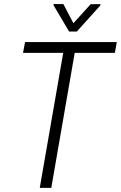

<svg xmlns="http://www.w3.org/2000/svg" viewBox="-20 -916 589 936"><path d="M540 -658.2H344.2L230 0H173.8L288.1 -658.2H92.3L102.1 -710.9H549.3ZM337.9 -802.7 421.9 -895.5 469.7 -896 469.2 -889.6 354.5 -762.2H316.9L241.2 -890.1L241.7 -896.5L289.1 -896Z"/></svg>

Font: MAUL Condensed Light Italic
Style: Light Italic
Weight: 300
Italic angle: -12°
Designer: MAUL
Version: Version 1.0; 2020; ttfautohint (v1.8.3)